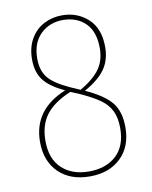

<svg xmlns="http://www.w3.org/2000/svg" viewBox="-79 -732 634 802"><g transform="rotate(-10 238.0 -331.5)"><path d="M419 -167Q419 -85 369.5 -37.5Q320 10 238 10Q155 10 106 -38Q57 -86 57 -168Q57 -305 198 -362Q137 -390 110.5 -424Q84 -458 84 -513Q84 -563 105 -599.5Q126 -636 161.5 -654.5Q197 -673 239 -673Q304 -673 349 -631.5Q394 -590 394 -512Q394 -457 367 -418.5Q340 -380 279 -346Q356 -311 387.5 -272.5Q419 -234 419 -167ZM221 -371 262 -353Q320 -387 345.5 -423Q371 -459 371 -511Q371 -581 334.5 -617Q298 -653 239 -653Q182 -653 144 -616Q106 -579 106 -512Q106 -462 130.5 -431.5Q155 -401 221 -371ZM397 -167Q397 -212 382 -241.5Q367 -271 337 -292Q307 -313 254 -337L218 -352Q146 -322 113 -278.5Q80 -235 80 -168Q80 -92 123 -51.5Q166 -11 238 -11Q310 -11 353.5 -51Q397 -91 397 -167Z"/></g></svg>

Font: Fira Sans Condensed Thin
Style: Regular
Weight: 250
Width: 3
Designer: Carrois Corporate & Edenspiekermann AG
Foundry: Carrois Corporate GbR & Edenspiekermann AG
Version: Version 4.203